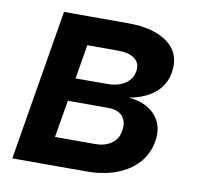

<svg xmlns="http://www.w3.org/2000/svg" viewBox="-66 -609 699 678"><g transform="rotate(10 283.5 -270.5)"><path d="M20.5 0 110.4 -541H337.9Q434.6 -541 484.4 -502.4Q534.2 -463.9 522.5 -395.5Q515.1 -350.6 480.2 -321.8Q445.3 -293 389.2 -282.7Q430.2 -279.3 459 -261.2Q487.8 -243.2 500.7 -214.4Q513.7 -185.5 507.3 -147.9Q500 -102.5 470.9 -69.3Q441.9 -36.1 394.5 -18.1Q347.2 0 283.7 0ZM155.8 -100.6H299.8Q334 -100.6 357.4 -116.7Q380.9 -132.8 385.7 -162.6Q391.6 -195.8 375 -215.1Q358.4 -234.4 321.8 -234.4H178.2ZM191.4 -316.9H303.7Q342.8 -316.9 368.2 -333.3Q393.6 -349.6 398.4 -379.4Q402.8 -408.2 382.3 -423.8Q361.8 -439.5 321.3 -439.5H211.9Z"/></g></svg>

Font: Inter 17pt SemiBold
Style: Italic
Weight: 600
Italic angle: -9.3988°
Version: Version 4.001;git-66647c0bb